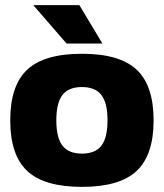

<svg xmlns="http://www.w3.org/2000/svg" viewBox="-20 -720 640 750"><path d="M86.5 -448Q153 -510 300 -510Q447 -510 513.5 -448Q580 -386 580 -250Q580 -114 513.5 -52Q447 10 300 10Q153 10 86.5 -52Q20 -114 20 -250Q20 -386 86.5 -448ZM224 -349Q200 -318 200 -250Q200 -182 224 -151Q248 -120 300 -120Q352 -120 376 -151Q400 -182 400 -250Q400 -318 376 -349Q352 -380 300 -380Q248 -380 224 -349ZM290 -700 380 -550H240L110 -700Z"/></svg>

Font: Fivo Sans Modern Heavy
Style: Regular
Weight: 900
Designer: Alexander Slobzheninov
Foundry: Alexander Slobzheninov
Version: 1.0